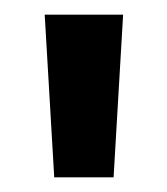

<svg xmlns="http://www.w3.org/2000/svg" viewBox="-20 -775 228 262"><path d="M54 -533 41 -755H148L135 -533Z"/></svg>

Font: DM Sans 12pt SemiBold
Style: Regular
Weight: 600
Version: Version 4.004;gftools[0.9.30]